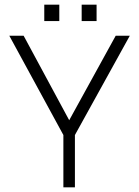

<svg xmlns="http://www.w3.org/2000/svg" viewBox="-20 -804 597 824"><path d="M330.5 -784H394.5V-713.5H330.5ZM170 -784H234.5V-713.5H170ZM252 -224.5 20 -650.5H81.5L277 -288L476.5 -650.5H537L301.5 -224.5V0H252Z"/></svg>

Font: Overused Grotesk Light
Style: Regular
Weight: 300
Version: Version 0.004